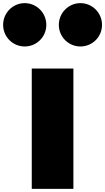

<svg xmlns="http://www.w3.org/2000/svg" viewBox="-113 -1207 672 1227"><path d="M45 -1187C-31 -1187 -93 -1125 -93 -1048C-93 -971 -31 -910 45 -910C121 -910 183 -971 183 -1048C183 -1125 121 -1187 45 -1187ZM401 -1187C325 -1187 263 -1125 263 -1048C263 -971 325 -910 401 -910C477 -910 539 -971 539 -1048C539 -1125 477 -1187 401 -1187ZM90 -769H356V0H90Z"/></svg>

Font: Poland Can Into
Style: BigWritings
Weight: 700
Foundry: Cannot Into Space Fonts
Version: Version 0.92